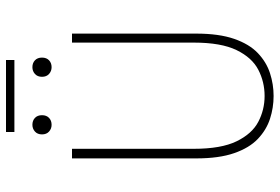

<svg xmlns="http://www.w3.org/2000/svg" viewBox="-166 -754 932 640"><g transform="rotate(-90 300.0 -434.0)"><path d="M300 12Q261 12 224 0Q187 -12 157 -40.5Q127 -69 109.5 -119.5Q92 -170 92 -246V-660H124V-254Q124 -163 149 -111.5Q174 -60 214 -39Q254 -18 300 -18Q347 -18 387.5 -39Q428 -60 453 -111.5Q478 -163 478 -254V-660H508V-246Q508 -170 490.5 -119.5Q473 -69 443 -40.5Q413 -12 376 0Q339 12 300 12ZM204 -728Q191 -728 181.5 -736.5Q172 -745 172 -760Q172 -775 181.5 -783.5Q191 -792 204 -792Q218 -792 227 -783.5Q236 -775 236 -760Q236 -745 227 -736.5Q218 -728 204 -728ZM396 -728Q383 -728 373.5 -736.5Q364 -745 364 -760Q364 -775 373.5 -783.5Q383 -792 396 -792Q410 -792 419 -783.5Q428 -775 428 -760Q428 -745 419 -736.5Q410 -728 396 -728ZM180 -852V-880H420V-852Z"/></g></svg>

Font: Source Code Pro ExtraLight
Style: Regular
Weight: 200
Monospace: yes
Designer: Paul D. Hunt, Teo Tuominen
Foundry: Adobe
Version: Version 1.026;hotconv 1.1.0;makeotfexe 2.6.0